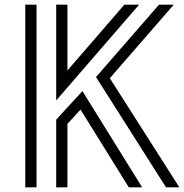

<svg xmlns="http://www.w3.org/2000/svg" viewBox="-20 -800 786 820"><path d="M268 -780V-499L511 -780H574L220 -371V-780ZM390 -471 659 -780H722L449 -466L746 0H689ZM88 -780H136V0H88ZM324 -332 268 -271V0H220V-289L332 -411L587 0H530Z"/></svg>

Font: Train One
Style: Regular
Weight: 400
Designer: Fontworks Inc.
Foundry: Fontworks Inc.
Version: Version 1.100